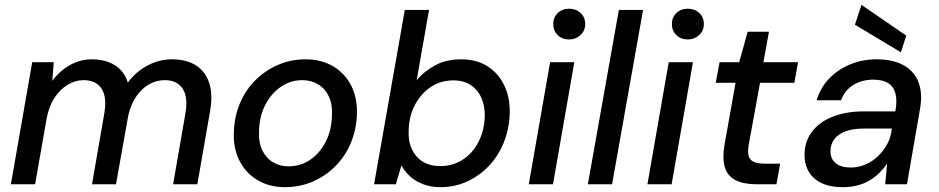

<svg xmlns="http://www.w3.org/2000/svg" viewBox="-20 -761 3879 793"><path d="M25 0 113 -504H202L196 -427Q226 -468 268.5 -492Q311 -516 360 -516Q397 -516 427 -505Q457 -494 477.5 -473Q498 -452 508 -420Q541 -465 589.5 -490.5Q638 -516 690 -516Q749 -516 788.5 -491.5Q828 -467 844 -418.5Q860 -370 847 -298L795 0H695L745 -288Q758 -358 735 -394Q712 -430 660 -430Q627 -430 597 -413.5Q567 -397 544 -364.5Q521 -332 510 -285L459 0H360L410 -288Q423 -358 400 -394Q377 -430 325 -430Q291 -430 259.5 -411Q228 -392 204.5 -356Q181 -320 172 -268L125 0Z M1157 12Q1091 12 1042 -18Q993 -48 967.5 -100.5Q942 -153 946 -220Q949 -284 972.5 -338Q996 -392 1036.5 -431.5Q1077 -471 1129.5 -493.5Q1182 -516 1242 -516Q1308 -516 1357 -486.5Q1406 -457 1431.5 -405.5Q1457 -354 1454 -285Q1451 -221 1427.5 -167Q1404 -113 1363.5 -73Q1323 -33 1270.5 -10.5Q1218 12 1157 12ZM1171 -74Q1220 -74 1259.5 -100Q1299 -126 1324 -173Q1349 -220 1351 -281Q1354 -329 1338.5 -362Q1323 -395 1294 -412.5Q1265 -430 1229 -430Q1181 -430 1141.5 -403.5Q1102 -377 1077 -330.5Q1052 -284 1050 -223Q1047 -175 1062.5 -142Q1078 -109 1106.5 -91.5Q1135 -74 1171 -74Z M1799 12Q1758 12 1725.5 -1Q1693 -14 1671.5 -34.5Q1650 -55 1638 -78L1615 0H1525L1652 -720H1752L1701 -430Q1731 -466 1777 -491Q1823 -516 1884 -516Q1950 -516 1995.5 -486Q2041 -456 2064.5 -404.5Q2088 -353 2085 -287Q2082 -224 2059.5 -169.5Q2037 -115 1998 -74.5Q1959 -34 1908.5 -11Q1858 12 1799 12ZM1798 -75Q1849 -75 1889.5 -100.5Q1930 -126 1954.5 -171.5Q1979 -217 1982 -275Q1984 -320 1969 -355Q1954 -390 1924.5 -409.5Q1895 -429 1853 -429Q1801 -429 1760.5 -402.5Q1720 -376 1695 -330Q1670 -284 1668 -226Q1665 -181 1680.5 -146.5Q1696 -112 1726 -93.5Q1756 -75 1798 -75Z M2164 0 2252 -504H2352L2264 0ZM2331 -598Q2302 -598 2283.5 -616Q2265 -634 2265 -662Q2265 -689 2283.5 -707Q2302 -725 2331 -725Q2359 -725 2378 -707.5Q2397 -690 2397 -662Q2397 -634 2377.5 -616Q2358 -598 2331 -598Z M2408 0 2536 -720H2636L2508 0Z M2654 0 2742 -504H2842L2754 0ZM2821 -598Q2792 -598 2773.5 -616Q2755 -634 2755 -662Q2755 -689 2773.5 -707Q2792 -725 2821 -725Q2849 -725 2868 -707.5Q2887 -690 2887 -662Q2887 -634 2867.5 -616Q2848 -598 2821 -598Z M3104 0Q3051 0 3018 -17Q2985 -34 2974 -69.5Q2963 -105 2972 -161L3018 -419H2936L2952 -504H3033L3068 -630H3156L3133 -504H3276L3261 -419H3119L3072 -161Q3065 -117 3081 -101Q3097 -85 3137 -85H3202L3187 0Z M3462 12Q3405 12 3369 -7Q3333 -26 3317 -58Q3301 -90 3303 -128Q3305 -181 3336 -220Q3367 -259 3421.5 -280Q3476 -301 3548 -301H3678Q3686 -345 3678.5 -374.5Q3671 -404 3648 -418Q3625 -432 3586 -432Q3541 -432 3505 -410.5Q3469 -389 3454 -347H3353Q3369 -400 3405.5 -437.5Q3442 -475 3492.5 -495.5Q3543 -516 3600 -516Q3669 -516 3713 -491Q3757 -466 3774 -420.5Q3791 -375 3780 -312L3726 0H3636L3644 -85Q3630 -65 3612 -47Q3594 -29 3571 -15.5Q3548 -2 3521 5Q3494 12 3462 12ZM3494 -69Q3526 -69 3555.5 -82Q3585 -95 3608 -117.5Q3631 -140 3645.5 -168Q3660 -196 3663 -227L3664 -230H3545Q3504 -230 3473.5 -219Q3443 -208 3427 -187.5Q3411 -167 3410 -139Q3409 -106 3431 -87.5Q3453 -69 3494 -69ZM3701 -545 3511 -659 3538 -741 3723 -614Z"/></svg>

Font: DM Sans Medium
Style: Italic
Weight: 500
Italic angle: -10°
Designer: Colophon Foundry, Jonny Pinhorn
Foundry: Colophon Foundry
Version: Version 4.004;gftools[0.9.30]